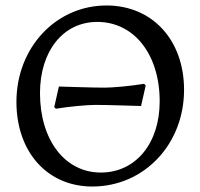

<svg xmlns="http://www.w3.org/2000/svg" viewBox="-20 -669 732 701"><path d="M317 12C506 12 652 -142 652 -341C652 -523 536 -649 369 -649C184 -649 40 -495 40 -297C40 -114 153 12 317 12ZM348 -39C217 -39 126 -158 126 -329C126 -483 211 -589 335 -589C470 -589 563 -470 563 -299C563 -145 475 -39 348 -39ZM184 -272C232 -280 298 -286 328 -286C374 -286 452 -283 495 -282L512 -357L506 -363C458 -355 392 -349 362 -349C316 -349 238 -352 195 -353L178 -278Z"/></svg>

Font: Alegreya SC
Style: Regular
Weight: 400
Designer: Juan Pablo del Peral
Foundry: Huerta Tipografica
Version: Version 2.007;PS 002.007;hotconv 1.0.88;makeotf.lib2.5.64775